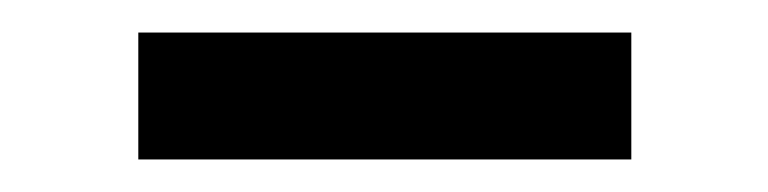

<svg xmlns="http://www.w3.org/2000/svg" viewBox="-20 -333 472 118"><path d="M65 -235V-313H368V-235Z"/></svg>

Font: Cairo Play Medium
Style: Regular
Weight: 500
Version: Version 3.119